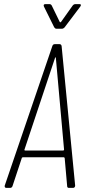

<svg xmlns="http://www.w3.org/2000/svg" viewBox="-20 -915 424 935"><path d="M294 -781 371 -883C376 -890 375 -895 367 -895H347C342 -895 337 -892 334 -888L277 -808C276 -806 272 -806 271 -808L232 -888C230 -892 226 -895 221 -895H201C193 -895 191 -890 194 -883L244 -782C247 -778 250 -775 255 -775H281C286 -775 290 -777 294 -781ZM316 0H336C342 0 346 -5 346 -11L280 -691C279 -696 276 -700 270 -700H247C241 -700 237 -697 235 -691L3 -11C2 -5 4 0 11 0H29C35 0 39 -3 41 -9L86 -145C86 -147 89 -149 91 -149H291C293 -149 295 -147 295 -145L307 -9C307 -3 310 0 316 0ZM99 -186 248 -633C250 -637 252 -637 252 -633L292 -186C292 -184 290 -182 288 -182H102C100 -182 98 -184 99 -186Z"/></svg>

Font: Barlow Condensed ExtraLight
Style: Italic
Weight: 275
Width: 3
Italic angle: -7°
Designer: Jeremy Tribby
Foundry: Tribby Type
Version: Version 1.422;hotconv 1.0.109;makeotfexe 2.5.65596